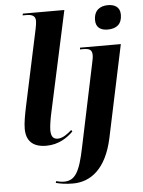

<svg xmlns="http://www.w3.org/2000/svg" viewBox="-64 -816 821 1106"><g transform="rotate(-5 346.5 -263.0)"><path d="M589 -626C640 -626 672 -650 672 -705C672 -751 639 -766 602 -766C559 -766 521 -745 521 -686C521 -643 550 -626 589 -626ZM179 10C252 10 303 -27 335 -59L329 -68C306 -47 276 -25 249 -25C220 -25 210 -42 209 -76C209 -99 216 -142 223 -174L350 -760H110L108 -750H129C167 -750 182 -738 182 -711C182 -701 179 -681 175 -663L82 -228C71 -175 63 -133 63 -98C63 -29 100 10 179 10ZM313 240C414 240 506 175 544 -2L657 -536H421L420 -526H438C476 -526 490 -517 490 -486C490 -474 487 -459 483 -441L383 35C354 179 326 225 262 225C248 225 226 221 217 218L214 228C242 235 271 240 313 240Z"/></g></svg>

Font: Noto Serif Display
Style: Bold Italic
Weight: 700
Italic angle: -12°
Designer: Monotype Design Team
Foundry: Monotype Imaging Inc.
Version: Version 2.009